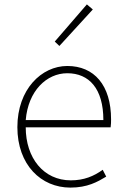

<svg xmlns="http://www.w3.org/2000/svg" viewBox="-20 -840 567 873"><path d="M300 13C378 13 423 -13 463 -37L447 -68C407 -39 362 -20 302 -20C178 -20 97 -122 97 -261H483C485 -275 485 -286 485 -297C485 -453 408 -540 286 -540C169 -540 59 -434 59 -262C59 -90 167 13 300 13ZM97 -294C108 -427 192 -507 286 -507C385 -507 450 -437 450 -294ZM250 -631 402 -797 375 -820 229 -651Z"/></svg>

Font: Source Han Sans JP ExtraLight
Style: Regular
Weight: 250
Designer: Ryoko NISHIZUKA 西塚涼子 (kana, bopomofo & ideographs); Paul D. Hunt (Latin, Greek & Cyrillic); Sandoll Communications 산돌커뮤니
Foundry: Adobe
Version: Version 2.001;hotconv 1.0.107;makeotfexe 2.5.65593